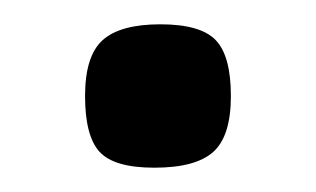

<svg xmlns="http://www.w3.org/2000/svg" viewBox="-20 -452 260 158"><path d="M50 -373Q50 -406 64.5 -419Q79 -432 112 -432Q145 -432 157.5 -419Q170 -406 170 -373Q170 -340 155.5 -327Q141 -314 107 -314Q74 -314 62 -327Q50 -340 50 -373Z"/></svg>

Font: Enriqueta
Style: Regular
Weight: 400
Designer: Viviana Monsalve, Gustavo Ibarra
Foundry: 72Puntos
Version: Version 2.000